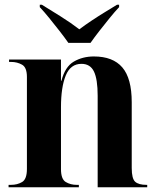

<svg xmlns="http://www.w3.org/2000/svg" viewBox="-20 -786 663 806"><path d="M16 0V-10H26Q53 -10 73 -22Q93 -34 93 -77V-463Q93 -503 72.5 -514.5Q52 -526 27 -526H18V-536H236V-447H238Q253 -506 290 -527.5Q327 -549 374 -549Q454 -549 493.5 -503Q533 -457 533 -357V-81Q533 -36 547.5 -23Q562 -10 595 -10H598V0H390V-384Q390 -453 374.5 -485.5Q359 -518 322 -518Q276 -518 256 -469Q236 -420 236 -336V-76Q236 -34 256 -22Q276 -10 302 -10H311V0ZM267 -606Q251 -629 229.5 -656.5Q208 -684 186.5 -710.5Q165 -737 147 -756V-766H156Q187 -747 232.5 -718.5Q278 -690 313 -663Q337 -681 365.5 -700Q394 -719 422 -736Q450 -753 471 -766H480V-756Q462 -737 440.5 -710.5Q419 -684 397.5 -656.5Q376 -629 360 -606Z"/></svg>

Font: Noto Serif Display SemiCondensed
Style: Bold
Weight: 700
Width: 4
Designer: Monotype Design Team
Foundry: Monotype Imaging Inc.
Version: Version 2.009